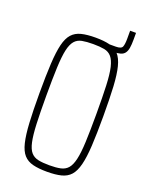

<svg xmlns="http://www.w3.org/2000/svg" viewBox="-148 -863 734 947"><g transform="rotate(20 219.0 -389.0)"><path d="M286 -660V-688H327Q356 -688 361.5 -701.5Q367 -715 367 -744V-786H398V-751Q398 -724 395 -706.5Q392 -689 384 -678.5Q376 -668 362 -664Q348 -660 327 -660ZM219 8Q175 8 145 0.5Q115 -7 96.5 -27.5Q78 -48 68.5 -87.5Q59 -127 55.5 -189.5Q52 -252 52 -344Q52 -437 55.5 -499.5Q59 -562 68.5 -601Q78 -640 96.5 -660.5Q115 -681 145 -688.5Q175 -696 219 -696Q263 -696 293 -688.5Q323 -681 341.5 -660.5Q360 -640 370 -601Q380 -562 383.5 -499.5Q387 -437 387 -344Q387 -252 383.5 -189.5Q380 -127 370 -87.5Q360 -48 341.5 -27.5Q323 -7 293 0.5Q263 8 219 8ZM219 -26Q254 -26 277.5 -31Q301 -36 315.5 -52.5Q330 -69 338 -103.5Q346 -138 348.5 -196.5Q351 -255 351 -344Q351 -434 348.5 -492.5Q346 -551 338 -585Q330 -619 315.5 -636Q301 -653 277.5 -657.5Q254 -662 219 -662Q184 -662 160.5 -657.5Q137 -653 122.5 -636Q108 -619 100.5 -585Q93 -551 90.5 -492.5Q88 -434 88 -344Q88 -255 90.5 -196.5Q93 -138 100.5 -103.5Q108 -69 122.5 -52.5Q137 -36 160.5 -31Q184 -26 219 -26Z"/></g></svg>

Font: Saira ExtraCondensed Thin
Style: Regular
Weight: 250
Width: 2
Designer: Hector Gatti with collaboration of the Omnibus-Type team
Foundry: Omnibus-Type
Version: Version 1.101